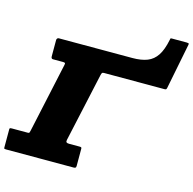

<svg xmlns="http://www.w3.org/2000/svg" viewBox="-159 -1060 1196 1190"><g transform="rotate(15 439.0 -465.0)"><path d="M183 -615H119.5Q107.5 -615 107.5 -631V-735.5Q107.5 -741 111.2 -745.5Q115 -750 120 -750H592.5Q650 -750 688.2 -765Q726.5 -780 750.5 -816.8Q774.5 -853.5 787.5 -918Q789 -925 789.5 -927.5Q790 -930 797.5 -930H893.5Q900.5 -930 904.8 -928.5Q909 -927 907.5 -920L850 -629.5Q848.5 -621.5 846 -618.2Q843.5 -615 835.5 -615H446.5Q437 -615 434.2 -610Q431.5 -605 429.5 -596.5L332.5 -155Q330 -143.5 334.5 -139.2Q339 -135 351.5 -135H418.5Q425.5 -135 429 -133.5Q432.5 -132 432.5 -125V-15Q432.5 -5.5 428.8 -2.8Q425 0 416 0H-17.5Q-25 0 -27.5 -1.2Q-30 -2.5 -30 -10V-126Q-30 -132.5 -26.5 -133.8Q-23 -135 -16.5 -135H86.5Q95 -135 96.5 -138.5Q98 -142 100 -150L197.5 -600Q200 -610 196.5 -612.5Q193 -615 183 -615Z"/></g></svg>

Font: Besley* Fatface
Style: Italic
Weight: 900
Italic angle: -13°
Designer: Owen Earl
Foundry: indestructible type*
Version: Version 3.000; ttfautohint (v1.8.3)